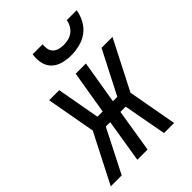

<svg xmlns="http://www.w3.org/2000/svg" viewBox="-241 -848 956 956"><g transform="rotate(-45 237.0 -370.0)"><path d="M-29 0 104 -260 57 -520H128L169 -292H206L244 -520H316L278 -292H309L348 -368L426 -520H503L370 -260L417 0H346L304 -228H267L230 0H158L195 -228H164L48 0ZM293 -600Q263 -600 235 -607.5Q207 -615 187.5 -634Q168 -653 162 -681.5Q156 -710 161 -740H231Q229 -724 232 -708Q235 -692 246 -681.5Q257 -671 272 -667Q287 -663 303 -663Q319 -663 336 -667Q353 -671 367 -681.5Q381 -692 390 -708Q399 -724 401 -740H471Q466 -710 451 -681.5Q436 -653 410.5 -634Q385 -615 354 -607.5Q323 -600 293 -600Z"/></g></svg>

Font: Iosevka
Style: Italic
Weight: 400
Italic angle: -9°
Monospace: yes
Designer: Belleve Invis
Foundry: Belleve Invis
Version: Version 32.5.0; ttfautohint (v1.8.4)